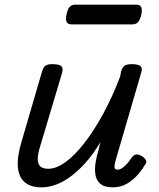

<svg xmlns="http://www.w3.org/2000/svg" viewBox="-20 -791 685 826"><path d="M158 15Q113 15 87 -6.5Q61 -28 57 -71.5Q53 -115 72 -179L161 -484Q167 -503 176.5 -509Q186 -515 205 -515Q235 -515 244 -506Q253 -497 247 -477L152 -159Q144 -134 142.5 -112Q141 -90 151 -77.5Q161 -65 188 -65Q223 -65 263 -94.5Q303 -124 344 -177Q385 -230 424.5 -302.5Q464 -375 497 -462L501 -484Q507 -503 517 -509Q527 -515 546 -515Q576 -515 585 -506Q594 -497 587 -477L478 -103Q473 -85 472.5 -76Q472 -67 476 -64Q480 -61 486 -61Q495 -61 505 -67.5Q515 -74 525.5 -85.5Q536 -97 548 -115Q557 -126 567.5 -126.5Q578 -127 591 -119Q604 -110 608 -101.5Q612 -93 605 -84Q595 -66 576 -43Q557 -20 529 -2.5Q501 15 466 15Q429 15 411.5 -0.5Q394 -16 390.5 -39.5Q387 -63 391 -90.5Q395 -118 403 -142L412 -180Q384 -132 352.5 -96Q321 -60 288.5 -35Q256 -10 223 2.5Q190 15 158 15ZM290 -686Q270 -686 266 -698Q262 -710 266 -728Q270 -749 278.5 -760Q287 -771 305 -771H564Q584 -771 588 -759Q592 -747 588 -728Q583 -707 574.5 -696.5Q566 -686 548 -686Z"/></svg>

Font: Playwrite AU QLD
Style: Regular
Weight: 400
Designer: Veronika Burian, José Scaglione
Foundry: TypeTogether
Version: Version 1.002